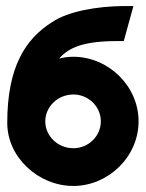

<svg xmlns="http://www.w3.org/2000/svg" viewBox="-20 -605 482 636"><path d="M4 -198C4 -83 108 11 223 11C338 11 439 -85 439 -203C439 -321 338 -417 223 -417C207 -417 192 -415 176 -411C208 -448 257 -469 371 -469H390L422 -585H389C301 -584 207 -568 153 -532C64 -476 4 -383 4 -198ZM130 -203C130 -252 172 -292 223 -292C273 -292 314 -252 314 -203C314 -154 273 -114 223 -114C172 -114 130 -154 130 -203Z"/></svg>

Font: Charger Pro
Style: UltraNar
Weight: 900
Designer: Jasper
Foundry: Cannot Into Space Fonts
Version: Version 1.09